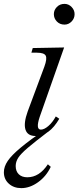

<svg xmlns="http://www.w3.org/2000/svg" viewBox="-85 -688 405 991"><path d="M99 14Q57 14 46.5 -19Q36 -52 58 -113L144 -344Q159 -385 151 -400.5Q143 -416 106 -416H77L84 -440L246 -443L120 -85Q98 -19 126 -19Q143 -19 164.5 -37.5Q186 -56 203 -87L221 -75Q169 14 99 14ZM248 -561Q224 -561 208.5 -577Q193 -593 193 -615Q193 -636 208.5 -652Q224 -668 248 -668Q269 -668 284.5 -652Q300 -636 300 -615Q300 -593 284.5 -577Q269 -561 248 -561ZM25 283Q-14 283 -39.5 260Q-65 237 -65 201Q-65 172 -45 142.5Q-25 113 22.5 73.5Q70 34 154 -24L167 -11Q96 43 59 74.5Q22 106 9 126.5Q-4 147 -4 169Q-4 196 12 211.5Q28 227 56 227Q118 227 162 160L177 173Q154 222 111.5 252.5Q69 283 25 283Z"/></svg>

Font: Baskervville
Style: Italic
Weight: 400
Italic angle: -18°
Designer: ANRT
Foundry: ANRT
Version: Version 1.100